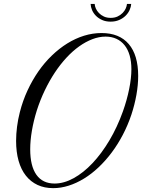

<svg xmlns="http://www.w3.org/2000/svg" viewBox="-20 -957 862 996"><path d="M83 -375.5Q98.1 -434.6 122.8 -487.8Q147.5 -541 179.2 -586.7Q210.9 -632.3 249 -668.9Q287.1 -705.6 329.1 -731.7Q371.1 -757.8 416 -771.7Q460.9 -785.6 506.8 -785.6Q599.1 -785.6 647.9 -728.5Q696.8 -671.4 696.8 -563Q696.8 -516.6 687.7 -465.3Q678.7 -414.1 661.6 -362.3Q643.1 -307.1 616.9 -257.3Q590.8 -207.5 559.1 -165.3Q527.3 -123 491.2 -88.9Q455.1 -54.7 416 -30.8Q377 -6.8 336.4 6.1Q295.9 19 255.9 19Q210.4 19 174.8 2.4Q139.2 -14.2 114.3 -45.7Q89.4 -77.1 76.4 -122.8Q63.5 -168.5 63.5 -226.1Q63.5 -261.7 68.4 -299.6Q73.2 -337.4 83 -375.5ZM263.2 -4.9Q311.5 -4.9 362.1 -32.7Q412.6 -60.5 459.7 -110.4Q506.8 -160.2 547.6 -228.8Q588.4 -297.4 617.7 -379.4Q638.7 -438.5 650.1 -495.4Q661.6 -552.2 661.6 -598.1Q661.6 -637.7 652.6 -669.2Q643.6 -700.7 626.2 -722.4Q608.9 -744.1 584 -755.6Q559.1 -767.1 527.8 -767.1Q494.1 -767.1 459.5 -753.9Q424.8 -740.7 390.9 -716.6Q356.9 -692.4 325 -658Q293 -623.5 264.6 -580.8Q236.3 -538.1 212.4 -488.3Q188.5 -438.5 170.9 -383.8Q154.3 -330.6 145.5 -279.1Q136.7 -227.5 136.7 -182.6Q136.7 -95.7 168.9 -50.3Q201.2 -4.9 263.2 -4.9ZM660.6 -936.5Q659.7 -921.4 652.3 -905Q645 -888.7 631.3 -875.2Q617.7 -861.8 598.1 -853.3Q578.6 -844.7 553.7 -844.7Q528.8 -844.7 509.8 -853.3Q490.7 -861.8 477.5 -875.2Q464.4 -888.7 457.5 -904.8Q450.7 -920.9 450.2 -936.5H471.2Q471.7 -925.3 477.3 -912.6Q482.9 -899.9 493.4 -889.2Q503.9 -878.4 519 -871.3Q534.2 -864.3 554.2 -864.3Q574.2 -864.3 589.6 -871.3Q605 -878.4 615.7 -889.4Q626.5 -900.4 632.1 -912.8Q637.7 -925.3 638.7 -936.5Z"/></svg>

Font: Petit Formal Script
Style: Regular
Weight: 400
Version: Version 1.001; ttfautohint (v0.8) -G 200 -r 50